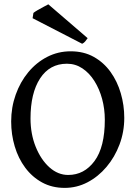

<svg xmlns="http://www.w3.org/2000/svg" viewBox="-20 -872 647 906"><path d="M285.2 14.6Q225.6 14.6 178.7 -11Q131.8 -36.6 99.1 -80.6Q66.4 -124.5 49.6 -180.9Q32.7 -237.3 32.7 -298.8Q32.7 -365.2 54 -425Q75.2 -484.9 113.3 -531Q151.4 -577.1 202.6 -603.5Q253.9 -629.9 313.5 -629.9Q375.5 -629.9 422.6 -603.5Q469.7 -577.1 501.7 -532.5Q533.7 -487.8 550 -431.6Q566.4 -375.5 566.4 -315.9Q566.4 -249.5 543.9 -189.9Q521.5 -130.4 482.4 -84.2Q443.4 -38.1 392.8 -11.7Q342.3 14.6 285.2 14.6ZM301.8 -46.4Q377.4 -46.4 426 -112.1Q474.6 -177.7 474.6 -307.1Q474.6 -357.9 461.9 -405Q449.2 -452.1 425.5 -489.7Q401.9 -527.3 368.9 -549.3Q335.9 -571.3 295.9 -571.3Q214.4 -571.3 169.2 -502Q124 -432.6 124 -313Q124 -240.2 148.4 -179.4Q172.9 -118.7 213.1 -82.5Q253.4 -46.4 301.8 -46.4ZM393.6 -691.9Q387.2 -682.6 381.6 -676Q376 -669.4 367.7 -665.5L133.8 -786.1L137.7 -811Q142.6 -815.4 156.7 -823.7Q170.9 -832 185.8 -839.8Q200.7 -847.7 208 -851.6Z"/></svg>

Font: Gentium Book Plus
Style: Regular
Weight: 400
Designer: Victor Gaultney, Annie Olsen, Iska Routamaa, Becca Hirsbrunner
Foundry: SIL International
Version: Version 6.101